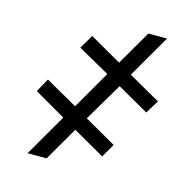

<svg xmlns="http://www.w3.org/2000/svg" viewBox="-98 -755 868 856"><g transform="rotate(15 336.0 -327.5)"><path d="M420.8 -394.9 316.4 -218.8 462.7 -134.9 426.5 -72.4 280.2 -156.2 189.6 0H101.6L214.5 -194.6L69.6 -278.4L104.4 -340.9L252.1 -257.1L353.7 -433.2L207 -515.6L245 -579.5L391.3 -495.7L483.7 -654.8H570L455.6 -457.4L603.3 -373.6L565.7 -312.5Z"/></g></svg>

Font: InterMG
Style: Bold
Weight: 700
Designer: Rasmus Andersson
Foundry: rsms
Version: Version 3.019;December 26, 2023;FontCreator 15.0.0.2955 64-b